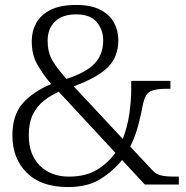

<svg xmlns="http://www.w3.org/2000/svg" viewBox="-20 -744 748 774"><path d="M254 10Q145 10 87.5 -48Q30 -106 30 -197Q30 -281 72 -328Q114 -375 186 -405Q152 -446 130 -484.5Q108 -523 108 -578Q108 -618 126 -651Q144 -684 183.5 -704Q223 -724 288 -724Q348 -724 385.5 -704Q423 -684 440 -652Q457 -620 457 -582Q457 -515 415 -473Q373 -431 277 -396L475 -184Q494 -233 501.5 -286.5Q509 -340 509 -382V-418H667V-386H648Q608 -386 586.5 -376Q565 -366 556 -322Q549 -283 537 -238Q525 -193 505 -153L595 -57Q609 -42 628.5 -37Q648 -32 689 -32H701V0H564L472 -99Q437 -55 385.5 -22.5Q334 10 254 10ZM248 -426Q326 -451 361 -487.5Q396 -524 396 -581Q396 -624 370 -655Q344 -686 287 -686Q231 -686 201.5 -657Q172 -628 172 -580Q172 -534 190.5 -501.5Q209 -469 248 -426ZM258 -32Q325 -32 370.5 -59.5Q416 -87 445 -128L217 -374Q185 -360 157 -338Q129 -316 112.5 -282.5Q96 -249 96 -199Q96 -120 141 -76Q186 -32 258 -32Z"/></svg>

Font: Noto Serif Sinhala Light
Style: Regular
Weight: 300
Designer: Jelle Bosma - Monotype Design Team
Foundry: Monotype Imaging Inc.
Version: Version 2.007; ttfautohint (v1.8.4.7-5d5b)